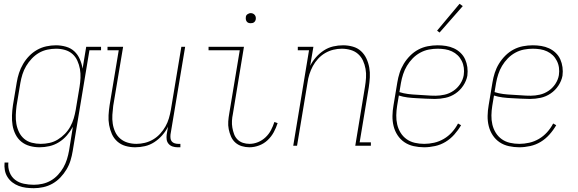

<svg xmlns="http://www.w3.org/2000/svg" viewBox="-20 -766 3040 1009"><path d="M158 223Q137 223 117 220.5Q97 218 78.5 211Q60 204 45 192.5Q30 181 19.5 164.5Q9 148 5.5 128.5Q2 109 4 88H24Q21 115 30.5 139.5Q40 164 59.5 179Q79 194 105 199.5Q131 205 158 205Q180 205 203 200Q226 195 247 183Q268 171 285 152.5Q302 134 313.5 113.5Q325 93 332 70.5Q339 48 343 25L363 -100Q350 -76 331.5 -54.5Q313 -33 289.5 -18.5Q266 -4 240 2Q214 8 188 8Q161 8 136 1Q111 -6 92 -21.5Q73 -37 61.5 -60Q50 -83 46 -108Q42 -133 43 -159.5Q44 -186 48 -213L68 -333Q72 -358 80 -382.5Q88 -407 101.5 -430Q115 -453 133.5 -472Q152 -491 175 -504Q198 -517 223.5 -522.5Q249 -528 274 -528Q301 -528 327 -520.5Q353 -513 371 -496Q389 -479 399.5 -455Q410 -431 414 -405L433 -520H511V-502H450L362 28Q358 53 350.5 77.5Q343 102 329.5 124.5Q316 147 297.5 166.5Q279 186 256 199Q233 212 207.5 217.5Q182 223 158 223ZM194 -10Q217 -10 240 -15Q263 -20 283.5 -32.5Q304 -45 321 -62.5Q338 -80 349.5 -101Q361 -122 367.5 -144Q374 -166 378 -189L398 -309Q402 -333 403 -357Q404 -381 400 -403.5Q396 -426 386.5 -447Q377 -468 360.5 -482.5Q344 -497 321.5 -503.5Q299 -510 275 -510Q252 -510 228.5 -505Q205 -500 184.5 -488Q164 -476 147 -458Q130 -440 117.5 -419Q105 -398 98 -375.5Q91 -353 87 -330L67 -210Q64 -186 63 -162Q62 -138 66 -115Q70 -92 80 -71.5Q90 -51 107 -36.5Q124 -22 147 -16Q170 -10 194 -10Z M690 8Q664 8 639.5 1Q615 -6 596.5 -22.5Q578 -39 568 -61.5Q558 -84 553.5 -109Q549 -134 550.5 -160.5Q552 -187 556 -213L604 -502H545V-520H627L575 -210Q572 -186 570.5 -162.5Q569 -139 572.5 -116Q576 -93 585.5 -72.5Q595 -52 612 -37.5Q629 -23 651 -16.5Q673 -10 697 -10Q719 -10 741.5 -15.5Q764 -21 784.5 -33Q805 -45 821.5 -63Q838 -81 849.5 -101.5Q861 -122 867.5 -144Q874 -166 878 -189L933 -520H953L876 -59Q875 -49 876 -39.5Q877 -30 882.5 -23Q888 -16 897.5 -13Q907 -10 916 -10H928V8H913Q900 8 887.5 4Q875 0 866.5 -9.5Q858 -19 856 -32Q854 -45 856 -59L863 -100Q851 -76 832.5 -55Q814 -34 791 -19Q768 -4 742 2Q716 8 690 8Z M1291 8Q1270 8 1250.5 2Q1231 -4 1216.5 -17Q1202 -30 1194 -48.5Q1186 -67 1182 -87Q1178 -107 1179.5 -128Q1181 -149 1185 -171L1240 -502H1076V-520H1262L1204 -168Q1200 -149 1199 -131Q1198 -113 1201 -95.5Q1204 -78 1210 -61.5Q1216 -45 1228 -33Q1240 -21 1256.5 -15.5Q1273 -10 1291 -10Q1314 -10 1336 -19Q1358 -28 1375.5 -44.5Q1393 -61 1404 -82Q1415 -103 1422 -125L1439 -119Q1431 -94 1418.5 -71Q1406 -48 1386.5 -29.5Q1367 -11 1341.5 -1.5Q1316 8 1291 8ZM1297 -644Q1291 -644 1285.5 -646Q1280 -648 1276.5 -653Q1273 -658 1272 -664Q1271 -670 1272 -676Q1272 -681 1274.5 -685Q1277 -689 1281 -691.5Q1285 -694 1289 -695.5Q1293 -697 1298 -697Q1304 -697 1309.5 -694.5Q1315 -692 1319 -687Q1323 -682 1324 -676Q1325 -670 1324 -664Q1323 -659 1320.5 -655Q1318 -651 1314.5 -648.5Q1311 -646 1306.5 -645Q1302 -644 1297 -644Z M1521 0 1604 -502H1545V-520H1627L1610 -420Q1622 -444 1640.5 -465Q1659 -486 1682 -501Q1705 -516 1731 -522Q1757 -528 1783 -528Q1809 -528 1834 -521Q1859 -514 1877 -497.5Q1895 -481 1905.5 -458.5Q1916 -436 1920.5 -411Q1925 -386 1923.5 -359.5Q1922 -333 1918 -307L1870 -18H1929V0H1847L1898 -310Q1902 -334 1903.5 -357.5Q1905 -381 1901 -404Q1897 -427 1887.5 -447.5Q1878 -468 1861.5 -482.5Q1845 -497 1822.5 -503.5Q1800 -510 1776 -510Q1754 -510 1731.5 -504.5Q1709 -499 1688.5 -487Q1668 -475 1651.5 -457Q1635 -439 1624 -418.5Q1613 -398 1606 -376Q1599 -354 1596 -331L1541 0Z M2209 8Q2181 8 2154 2Q2127 -4 2105.5 -18.5Q2084 -33 2069.5 -55Q2055 -77 2048.5 -103Q2042 -129 2042.5 -157Q2043 -185 2048 -213L2068 -333Q2072 -358 2080 -383Q2088 -408 2102 -431Q2116 -454 2135.5 -473.5Q2155 -493 2178.5 -505.5Q2202 -518 2228 -523Q2254 -528 2280 -528Q2302 -528 2324 -524.5Q2346 -521 2365.5 -512Q2385 -503 2400.5 -488Q2416 -473 2424.5 -454Q2433 -435 2436 -413Q2439 -391 2436 -368Q2431 -341 2414.5 -316Q2398 -291 2373.5 -274.5Q2349 -258 2321 -252Q2293 -246 2265 -246Q2241 -246 2217.5 -247.5Q2194 -249 2169.5 -250Q2145 -251 2121.5 -254Q2098 -257 2076 -264L2067 -210Q2063 -185 2062.5 -160Q2062 -135 2067.5 -111.5Q2073 -88 2085.5 -68Q2098 -48 2117 -34.5Q2136 -21 2160 -15.5Q2184 -10 2209 -10Q2235 -10 2261.5 -16Q2288 -22 2312 -36Q2336 -50 2355 -71Q2374 -92 2387 -117L2403 -108Q2388 -82 2367.5 -59Q2347 -36 2321.5 -20.5Q2296 -5 2266.5 1.5Q2237 8 2209 8ZM2269 -263Q2292 -263 2316.5 -268.5Q2341 -274 2362.5 -288.5Q2384 -303 2398.5 -325Q2413 -347 2417 -371Q2420 -391 2417.5 -410Q2415 -429 2406.5 -446Q2398 -463 2385 -475.5Q2372 -488 2355 -496Q2338 -504 2319 -507Q2300 -510 2280 -510Q2257 -510 2233.5 -505.5Q2210 -501 2188 -489Q2166 -477 2148.5 -459Q2131 -441 2118.5 -420Q2106 -399 2098.5 -376Q2091 -353 2087 -330L2079 -282Q2101 -275 2124.5 -272Q2148 -269 2172.5 -268Q2197 -267 2220.5 -265Q2244 -263 2269 -263ZM2290 -595 2277 -605 2395 -746 2412 -734Z M2709 8Q2681 8 2654 2Q2627 -4 2605.5 -18.5Q2584 -33 2569.5 -55Q2555 -77 2548.5 -103Q2542 -129 2542.5 -157Q2543 -185 2548 -213L2568 -333Q2572 -358 2580 -383Q2588 -408 2602 -431Q2616 -454 2635.5 -473.5Q2655 -493 2678.5 -505.5Q2702 -518 2728 -523Q2754 -528 2780 -528Q2802 -528 2824 -524.5Q2846 -521 2865.5 -512Q2885 -503 2900.5 -488Q2916 -473 2924.5 -454Q2933 -435 2936 -413Q2939 -391 2936 -368Q2931 -341 2914.5 -316Q2898 -291 2873.5 -274.5Q2849 -258 2821 -252Q2793 -246 2765 -246Q2741 -246 2717.5 -247.5Q2694 -249 2669.5 -250Q2645 -251 2621.5 -254Q2598 -257 2576 -264L2567 -210Q2563 -185 2562.5 -160Q2562 -135 2567.5 -111.5Q2573 -88 2585.5 -68Q2598 -48 2617 -34.5Q2636 -21 2660 -15.5Q2684 -10 2709 -10Q2735 -10 2761.5 -16Q2788 -22 2812 -36Q2836 -50 2855 -71Q2874 -92 2887 -117L2903 -108Q2888 -82 2867.5 -59Q2847 -36 2821.5 -20.5Q2796 -5 2766.5 1.5Q2737 8 2709 8ZM2769 -263Q2792 -263 2816.5 -268.5Q2841 -274 2862.5 -288.5Q2884 -303 2898.5 -325Q2913 -347 2917 -371Q2920 -391 2917.5 -410Q2915 -429 2906.5 -446Q2898 -463 2885 -475.5Q2872 -488 2855 -496Q2838 -504 2819 -507Q2800 -510 2780 -510Q2757 -510 2733.5 -505.5Q2710 -501 2688 -489Q2666 -477 2648.5 -459Q2631 -441 2618.5 -420Q2606 -399 2598.5 -376Q2591 -353 2587 -330L2579 -282Q2601 -275 2624.5 -272Q2648 -269 2672.5 -268Q2697 -267 2720.5 -265Q2744 -263 2769 -263Z"/></svg>

Font: Iosevka Curly Slab Thin
Style: Italic
Weight: 100
Italic angle: -9°
Monospace: yes
Designer: Belleve Invis
Foundry: Belleve Invis
Version: Version 22.1.2; ttfautohint (v1.8.4)